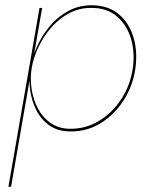

<svg xmlns="http://www.w3.org/2000/svg" viewBox="-20 -490 565 729"><path d="M12 219 130 -460H140L22 219ZM494 -230Q485 -165 450 -110Q415 -55 362.5 -22.5Q310 10 247 9Q200 9 168 -13.5Q136 -36 118 -71.5Q100 -107 94.5 -148.5Q89 -190 95 -230Q102 -273 121.5 -315.5Q141 -358 171 -393Q201 -428 240.5 -449Q280 -470 327 -470Q391 -470 431 -436Q471 -402 487 -347.5Q503 -293 494 -230ZM484 -230Q493 -290 477.5 -342.5Q462 -395 423.5 -428Q385 -461 324 -460Q281 -460 243 -440Q205 -420 175.5 -386.5Q146 -353 126.5 -312.5Q107 -272 100 -230Q94 -192 100 -152Q106 -112 124 -78Q142 -44 172 -23Q202 -2 244 -1Q305 0 356 -31Q407 -62 441 -114.5Q475 -167 484 -230Z"/></svg>

Font: Jost Thin
Style: Italic
Weight: 200
Italic angle: -5°
Version: Version 3.710